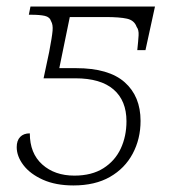

<svg xmlns="http://www.w3.org/2000/svg" viewBox="-20 -556 525 586"><path d="M204 10Q150 10 111 -7.5Q72 -25 51.5 -52Q31 -79 31 -107Q31 -127 41.5 -138Q52 -149 71 -149Q71 -88 109 -54Q147 -20 207 -20Q260 -20 295.5 -42.5Q331 -65 348.5 -102.5Q366 -140 366 -186Q366 -249 326.5 -283Q287 -317 210 -317H113L130 -397Q139 -444 140.5 -462.5Q142 -481 136 -491Q132 -504 117 -507.5Q102 -511 75 -511H68L73 -536H453L424 -403H399Q402 -431 403 -448Q404 -465 397 -474Q390 -494 367.5 -499Q345 -504 302 -504H193L161 -348H212Q312 -348 360.5 -305Q409 -262 409 -187Q409 -132 385 -87Q361 -42 315.5 -16Q270 10 204 10Z"/></svg>

Font: Noto Serif ExtraLight
Style: Italic
Weight: 200
Italic angle: -12°
Designer: Monotype Design Team
Foundry: Monotype Imaging Inc.
Version: Version 2.014; ttfautohint (v1.8.4.7-5d5b)